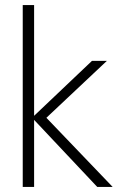

<svg xmlns="http://www.w3.org/2000/svg" viewBox="-20 -740 484 760"><path d="M365 0 107 -274 344 -499H403L149 -260L150 -288L426 0ZM70 0V-720H115V0Z"/></svg>

Font: DM Sans 20pt ExtraLight
Style: Regular
Weight: 250
Version: Version 4.004;gftools[0.9.30]